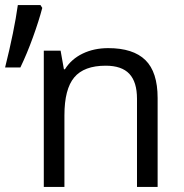

<svg xmlns="http://www.w3.org/2000/svg" viewBox="-20 -734 721 754"><path d="M0 -469H60Q86 -523 109.5 -588Q133 -653 146 -703L139 -714H50Q36 -613 0 -469ZM599 -349Q599 -451 551 -498Q503 -545 405 -545Q349 -545 304.5 -523.5Q260 -502 235 -462H231L218 -535H152V0H233V-281Q233 -384 271.5 -430Q310 -476 395 -476Q458 -476 488 -444Q518 -412 518 -346V0H599Z"/></svg>

Font: OpenSansMMV
Style: Regular
Weight: 400
Designer: Steve Matteson
Foundry: Ascender Corporation
Version: Version 4.000